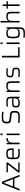

<svg xmlns="http://www.w3.org/2000/svg" viewBox="3222 -4006 989 7474"><g transform="rotate(-90 3717.0 -268.5)"><path d="M583 0 503 -203H179L99 0H33L304 -688H380L650 0ZM343 -616H338L199 -260H482Z M737 0V-48L1051 -457H749V-510H1130V-462L817 -53H1132V0Z M1479 8Q1405 8 1361 -4.5Q1317 -17 1293.5 -47Q1270 -77 1263 -127.5Q1256 -178 1256 -254Q1256 -326 1261 -376.5Q1266 -427 1288 -458.5Q1310 -490 1354.5 -504Q1399 -518 1478 -518Q1549 -518 1589 -504.5Q1629 -491 1648.5 -460Q1668 -429 1673 -379Q1678 -329 1678 -256V-231H1317Q1317 -176 1321.5 -140.5Q1326 -105 1343.5 -84Q1361 -63 1395.5 -55Q1430 -47 1491 -47Q1528 -47 1574.5 -50.5Q1621 -54 1658 -59V-6Q1627 1 1577 4.5Q1527 8 1479 8ZM1617 -284V-295Q1617 -351 1611 -384.5Q1605 -418 1589 -435.5Q1573 -453 1545.5 -458.5Q1518 -464 1476 -464Q1422 -464 1390 -456.5Q1358 -449 1342 -429.5Q1326 -410 1321.5 -375Q1317 -340 1317 -284Z M1839 0V-510H1892L1896 -407H1901Q1910 -441 1926.5 -462.5Q1943 -484 1965.5 -496.5Q1988 -509 2015.5 -513.5Q2043 -518 2074 -518V-457Q2021 -457 1987 -443.5Q1953 -430 1933.5 -403.5Q1914 -377 1907 -337Q1900 -297 1900 -244V0Z M2191 -666V-743H2259V-666ZM2194 0V-510H2255V0Z M2909 8Q2881 8 2849.5 7Q2818 6 2786.5 4.5Q2755 3 2725 0.5Q2695 -2 2671 -5V-61Q2697 -58 2726.5 -56Q2756 -54 2785.5 -52.5Q2815 -51 2842 -50Q2869 -49 2890 -49Q2942 -49 2975.5 -53Q3009 -57 3034 -71Q3060 -86 3066 -117.5Q3072 -149 3072 -187Q3072 -226 3070 -249.5Q3068 -273 3057.5 -286Q3047 -299 3025.5 -305Q3004 -311 2965 -315L2789 -334Q2741 -339 2713 -353Q2685 -367 2671.5 -389.5Q2658 -412 2654.5 -442Q2651 -472 2651 -509Q2651 -569 2666.5 -606Q2682 -643 2712.5 -663Q2743 -683 2788.5 -689.5Q2834 -696 2894 -696Q2923 -696 2952.5 -695Q2982 -694 3009.5 -692Q3037 -690 3061 -687Q3085 -684 3102 -681V-627Q3061 -632 3006 -635.5Q2951 -639 2904 -639Q2845 -639 2809 -633Q2773 -627 2751 -613Q2727 -598 2721 -572Q2715 -546 2715 -509Q2715 -476 2718 -455.5Q2721 -435 2730.5 -422.5Q2740 -410 2758 -404Q2776 -398 2806 -395L2976 -376Q3005 -373 3029.5 -369Q3054 -365 3072.5 -357.5Q3091 -350 3104.5 -336.5Q3118 -323 3125 -301Q3133 -281 3135 -254.5Q3137 -228 3137 -192Q3137 -122 3120.5 -81.5Q3104 -41 3074 -21.5Q3044 -2 3002 3Q2960 8 2909 8Z M3443 8Q3400 8 3367.5 1Q3335 -6 3313.5 -22.5Q3292 -39 3281 -67.5Q3270 -96 3270 -139Q3270 -181 3277.5 -210.5Q3285 -240 3303 -258Q3321 -276 3351 -284Q3381 -292 3426 -292Q3439 -292 3466.5 -291.5Q3494 -291 3525 -290Q3556 -289 3584.5 -288Q3613 -287 3628 -287V-322Q3628 -372 3622 -400.5Q3616 -429 3598 -443Q3580 -457 3548 -460.5Q3516 -464 3463 -464Q3446 -464 3423.5 -463Q3401 -462 3379 -460.5Q3357 -459 3337 -456.5Q3317 -454 3304 -452V-505Q3340 -511 3387 -514.5Q3434 -518 3485 -518Q3550 -518 3589.5 -508.5Q3629 -499 3651.5 -476.5Q3674 -454 3681.5 -417Q3689 -380 3689 -325V0H3636L3633 -75H3628Q3617 -47 3596 -30.5Q3575 -14 3549 -5.5Q3523 3 3495.5 5.5Q3468 8 3443 8ZM3461 -47Q3506 -47 3545 -56Q3584 -65 3603 -99Q3616 -122 3622 -149Q3628 -176 3628 -212V-239H3439Q3406 -239 3385 -235.5Q3364 -232 3352 -222Q3340 -212 3335.5 -193Q3331 -174 3331 -142Q3331 -112 3336.5 -93.5Q3342 -75 3356 -64.5Q3370 -54 3395.5 -50.5Q3421 -47 3461 -47Z M4229 0V-301Q4229 -355 4224 -387Q4219 -419 4203.5 -436Q4188 -453 4160.5 -458Q4133 -463 4088 -463Q4032 -463 4001 -448.5Q3970 -434 3955 -407.5Q3940 -381 3937 -344.5Q3934 -308 3934 -264V0H3873V-510H3927L3930 -433H3935Q3942 -451 3954 -466.5Q3966 -482 3986.5 -493.5Q4007 -505 4037 -511.5Q4067 -518 4110 -518Q4168 -518 4203.5 -506.5Q4239 -495 4258 -471Q4277 -447 4283.5 -409.5Q4290 -372 4290 -320V0Z M4637 8Q4616 8 4592.5 7Q4569 6 4545 4.5Q4521 3 4498.5 1Q4476 -1 4458 -4V-56Q4486 -53 4509 -51Q4532 -49 4553 -47.5Q4574 -46 4595.5 -45.5Q4617 -45 4641 -45Q4682 -45 4705.5 -50Q4729 -55 4742 -66Q4755 -77 4758.5 -94.5Q4762 -112 4762 -137Q4762 -166 4759 -182.5Q4756 -199 4748 -207.5Q4740 -216 4726.5 -219Q4713 -222 4692 -224L4553 -239Q4519 -243 4497.5 -251.5Q4476 -260 4463.5 -275.5Q4451 -291 4446.5 -314.5Q4442 -338 4442 -371Q4442 -421 4455.5 -450.5Q4469 -480 4494 -495Q4519 -510 4555.5 -514Q4592 -518 4638 -518Q4675 -518 4718.5 -514Q4762 -510 4794 -505V-453Q4752 -460 4713.5 -462.5Q4675 -465 4630 -465Q4600 -465 4576 -463Q4552 -461 4535.5 -452Q4519 -443 4510 -425Q4501 -407 4501 -375Q4501 -350 4504 -334.5Q4507 -319 4515 -310.5Q4523 -302 4536.5 -298.5Q4550 -295 4571 -293L4711 -279Q4743 -276 4764.5 -269.5Q4786 -263 4798.5 -248Q4811 -233 4816.5 -207Q4822 -181 4822 -138Q4822 -92 4811 -63.5Q4800 -35 4777 -19Q4754 -3 4719 2.5Q4684 8 4637 8Z M5217 0V-688H5282V-58H5615V0Z M5737 -666V-743H5805V-666ZM5740 0V-510H5801V0Z M6170 206Q6146 206 6120.5 205.5Q6095 205 6070.5 203.5Q6046 202 6024.5 201Q6003 200 5987 198V146Q6026 150 6073 151.5Q6120 153 6158 153Q6217 153 6251.5 144Q6286 135 6304 112Q6322 89 6327.5 49Q6333 9 6333 -53V-71H6329Q6309 -27 6266.5 -10Q6224 7 6157 7Q6098 7 6060 -4.5Q6022 -16 6000.5 -45.5Q5979 -75 5971 -125.5Q5963 -176 5963 -255Q5963 -334 5971.5 -385Q5980 -436 6001.5 -465.5Q6023 -495 6061 -506.5Q6099 -518 6158 -518Q6185 -518 6212 -515Q6239 -512 6262 -503Q6285 -494 6303.5 -477Q6322 -460 6333 -433H6338L6341 -510H6394V-69Q6394 8 6387 60.5Q6380 113 6356.5 145Q6333 177 6289 191.5Q6245 206 6170 206ZM6179 -48Q6236 -48 6267 -63Q6298 -78 6313 -105Q6328 -132 6330.5 -170.5Q6333 -209 6333 -255Q6333 -300 6331.5 -333.5Q6330 -367 6319 -391Q6305 -431 6270.5 -447Q6236 -463 6179 -463Q6128 -463 6098 -456Q6068 -449 6051.5 -427.5Q6035 -406 6030 -365Q6025 -324 6025 -255Q6025 -187 6030 -146Q6035 -105 6051.5 -83.5Q6068 -62 6098 -55Q6128 -48 6179 -48Z M6935 0V-301Q6935 -355 6930 -387Q6925 -419 6909.5 -436Q6894 -453 6866.5 -458Q6839 -463 6794 -463Q6738 -463 6707 -448.5Q6676 -434 6661 -407.5Q6646 -381 6643 -344.5Q6640 -308 6640 -264V0H6579V-743H6640V-439H6645Q6651 -454 6662.5 -468Q6674 -482 6694 -493.5Q6714 -505 6743.5 -511.5Q6773 -518 6816 -518Q6874 -518 6909.5 -506.5Q6945 -495 6964 -471Q6983 -447 6989.5 -409.5Q6996 -372 6996 -320V0Z M7221 0V-457H7116V-510H7221V-658H7282V-510H7406V-457H7282V0Z"/></g></svg>

Font: Azeri Sans Light
Style: Regular
Weight: 300
Designer: Hector Gatti & Omnibus-Type (original fonts) / Cristiano Sobral (main changes and remastering)
Version: Version 1.000; ttfautohint (v1.6)